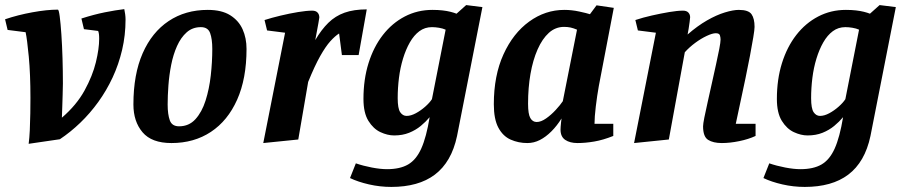

<svg xmlns="http://www.w3.org/2000/svg" viewBox="-31 -554 3568 757"><path d="M82 13Q85 -9 86.5 -41Q88 -73 88.5 -107.5Q89 -142 89 -168Q89 -262 82.5 -330.5Q76 -399 70 -427L-1 -436L-11 -478Q39 -495 96.5 -505.5Q154 -516 197 -516Q201 -516 204.5 -489Q208 -462 211 -418.5Q214 -375 215.5 -324Q217 -273 217 -225Q217 -205 216 -180.5Q215 -156 214.5 -132Q214 -108 213 -90Q271 -140 302.5 -197.5Q334 -255 347 -308.5Q360 -362 360 -401Q360 -413 359 -420Q358 -427 356 -432L300 -439L290 -481Q340 -497 382.5 -505.5Q425 -514 459 -518Q461 -509 462.5 -498Q464 -487 464 -477Q464 -415 450.5 -357.5Q437 -300 413 -248.5Q389 -197 356.5 -152Q324 -107 285.5 -70Q247 -33 205 -5Z M645 10Q567 10 531 -32.5Q495 -75 495 -142Q495 -261 531.5 -344Q568 -427 634 -471Q700 -515 788 -515Q843 -515 876.5 -494Q910 -473 925.5 -438.5Q941 -404 941 -361Q941 -244 904 -161Q867 -78 800.5 -34Q734 10 645 10ZM675 -56Q714 -56 739.5 -84Q765 -112 779.5 -157.5Q794 -203 800 -256.5Q806 -310 806 -361Q806 -400 797.5 -423.5Q789 -447 761 -447Q728 -447 705 -426.5Q682 -406 667 -372.5Q652 -339 644 -298.5Q636 -258 633 -217Q630 -176 630 -142Q630 -103 638.5 -79.5Q647 -56 675 -56Z M1007 10 1093 -425 1022 -434 1012 -475Q1040 -484 1075.5 -492.5Q1111 -501 1144.5 -506.5Q1178 -512 1200 -512Q1214 -512 1221 -504.5Q1228 -497 1228 -485Q1228 -482 1224.5 -463.5Q1221 -445 1217.5 -425.5Q1214 -406 1212 -396Q1236 -437 1263.5 -464Q1291 -491 1327.5 -504Q1364 -517 1415 -517L1383 -337H1317L1306 -422Q1290 -412 1271.5 -391.5Q1253 -371 1231.5 -333Q1210 -295 1184 -231L1145 -4Z M1512 183Q1467 183 1423.5 173Q1380 163 1349 148L1372 90Q1401 100 1435 106.5Q1469 113 1495 113Q1546 113 1578 94.5Q1610 76 1630 31.5Q1650 -13 1663 -92Q1648 -74 1628 -57.5Q1608 -41 1582 -30.5Q1556 -20 1523 -20Q1497 -20 1469 -33Q1441 -46 1421.5 -77.5Q1402 -109 1402 -164Q1402 -241 1422 -305Q1442 -369 1478.5 -416Q1515 -463 1565 -489Q1615 -515 1674 -515Q1696 -515 1713.5 -513Q1731 -511 1745 -507.5Q1759 -504 1769 -500L1807 -534L1871 -526L1771 -18Q1760 34 1738 72Q1716 110 1683.5 134.5Q1651 159 1608 171Q1565 183 1512 183ZM1572 -97Q1589 -97 1608.5 -107.5Q1628 -118 1645.5 -133.5Q1663 -149 1672 -163L1726 -437Q1715 -442 1700 -444.5Q1685 -447 1672 -447Q1644 -447 1622.5 -431Q1601 -415 1585 -387Q1569 -359 1558 -323Q1547 -287 1542 -247Q1537 -207 1537 -167Q1537 -126 1547 -111.5Q1557 -97 1572 -97Z M2048 10Q2013 10 1982.5 -3.5Q1952 -17 1934 -50.5Q1916 -84 1916 -143Q1916 -256 1954 -339.5Q1992 -423 2055.5 -469Q2119 -515 2194 -515Q2223 -515 2253 -508.5Q2283 -502 2295 -498L2321 -533L2389 -523L2330 -215Q2323 -176 2318 -134Q2313 -92 2313 -66H2387V-18Q2347 -2 2312 4Q2277 10 2246 10Q2216 10 2197.5 -2.5Q2179 -15 2179 -43Q2179 -47 2179.5 -54.5Q2180 -62 2181 -71Q2182 -80 2183 -87Q2165 -58 2143 -36Q2121 -14 2097.5 -2Q2074 10 2048 10ZM2085 -73Q2102 -73 2122 -87Q2142 -101 2160 -120.5Q2178 -140 2188 -155L2244 -437Q2230 -443 2218.5 -445.5Q2207 -448 2193 -448Q2159 -448 2133 -424.5Q2107 -401 2088.5 -359Q2070 -317 2060.5 -262.5Q2051 -208 2051 -145Q2051 -104 2060 -88.5Q2069 -73 2085 -73Z M2469 10 2555 -425 2484 -434 2474 -475Q2504 -485 2539.5 -493Q2575 -501 2607.5 -506.5Q2640 -512 2662 -512Q2676 -512 2683 -504.5Q2690 -497 2690 -486Q2690 -481 2688 -467.5Q2686 -454 2684 -440Q2682 -426 2680 -418Q2719 -452 2756.5 -473.5Q2794 -495 2827 -505Q2860 -515 2882 -515Q2920 -515 2932 -498Q2944 -481 2944 -448Q2944 -437 2939 -407Q2934 -377 2926 -334.5Q2918 -292 2908 -244.5Q2898 -197 2888 -150.5Q2878 -104 2870 -66H2948V-18Q2920 -5 2883.5 2.5Q2847 10 2815 10Q2781 10 2761 -2.5Q2741 -15 2741 -56Q2741 -65 2746 -90.5Q2751 -116 2759 -151Q2767 -186 2775.5 -225Q2784 -264 2792 -299.5Q2800 -335 2805 -361.5Q2810 -388 2810 -398Q2810 -406 2807.5 -414.5Q2805 -423 2791 -423Q2778 -423 2755.5 -412.5Q2733 -402 2710 -385Q2687 -368 2669 -348L2606 -4Z M3142 183Q3097 183 3053.5 173Q3010 163 2979 148L3002 90Q3031 100 3065 106.5Q3099 113 3125 113Q3176 113 3208 94.5Q3240 76 3260 31.5Q3280 -13 3293 -92Q3278 -74 3258 -57.5Q3238 -41 3212 -30.5Q3186 -20 3153 -20Q3127 -20 3099 -33Q3071 -46 3051.5 -77.5Q3032 -109 3032 -164Q3032 -241 3052 -305Q3072 -369 3108.5 -416Q3145 -463 3195 -489Q3245 -515 3304 -515Q3326 -515 3343.5 -513Q3361 -511 3375 -507.5Q3389 -504 3399 -500L3437 -534L3501 -526L3401 -18Q3390 34 3368 72Q3346 110 3313.5 134.5Q3281 159 3238 171Q3195 183 3142 183ZM3202 -97Q3219 -97 3238.5 -107.5Q3258 -118 3275.5 -133.5Q3293 -149 3302 -163L3356 -437Q3345 -442 3330 -444.5Q3315 -447 3302 -447Q3274 -447 3252.5 -431Q3231 -415 3215 -387Q3199 -359 3188 -323Q3177 -287 3172 -247Q3167 -207 3167 -167Q3167 -126 3177 -111.5Q3187 -97 3202 -97Z"/></svg>

Font: Manuale
Style: Bold Italic
Weight: 700
Italic angle: -11°
Version: Version 1.002